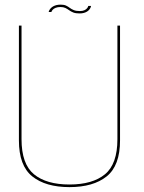

<svg xmlns="http://www.w3.org/2000/svg" viewBox="-20 -782 605 807"><path d="M272 4.5Q372 4.5 428.2 -40.5Q484.5 -85.5 484.5 -192V-674.5H473.5V-197Q473.5 -92.5 421.2 -49.5Q369 -6.5 272 -6.5Q175 -6.5 122.8 -49.5Q70.5 -92.5 70.5 -197V-674.5H59.5V-192Q59.5 -85.5 115.8 -40.5Q172 4.5 272 4.5ZM314 -725.5Q325 -725.5 332.8 -727.8Q340.5 -730 346 -733.5Q351.5 -737 355 -741.2Q358.5 -745.5 360.5 -749.8Q362.5 -754 362.5 -757H351Q350.5 -753 346.5 -747.8Q342.5 -742.5 334.8 -739Q327 -735.5 316 -735.5Q300 -735.5 290.2 -739.5Q280.5 -743.5 273.2 -749Q266 -754.5 257.5 -758.5Q249 -762.5 235 -762.5Q226 -762.5 218.2 -760.8Q210.5 -759 204.5 -755.8Q198.5 -752.5 194.5 -748.5Q190.5 -744.5 188 -740.2Q185.5 -736 184.5 -731.5H196Q197 -736 201.5 -741Q206 -746 214.2 -749.2Q222.5 -752.5 234 -752.5Q246.5 -752.5 254.8 -748.5Q263 -744.5 270.5 -739Q278 -733.5 288 -729.5Q298 -725.5 314 -725.5Z"/></svg>

Font: Anybody Thin Thin
Style: Regular
Weight: 250
Version: Version 1.113;gftools[0.9.25]